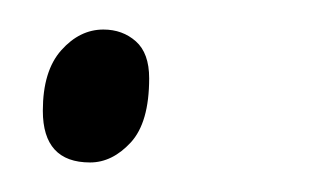

<svg xmlns="http://www.w3.org/2000/svg" viewBox="-20 -104 222 130"><path d="M41 6Q9 6 9 -29Q9 -56 21.5 -70Q34 -84 50 -84Q63 -84 72 -76Q81 -68 81 -51Q81 -21 68.5 -7.5Q56 6 41 6Z"/></svg>

Font: Noto Serif SemiCondensed ExtraLight
Style: Italic
Weight: 200
Width: 4
Italic angle: -12°
Designer: Monotype Design Team
Foundry: Monotype Imaging Inc.
Version: Version 2.013